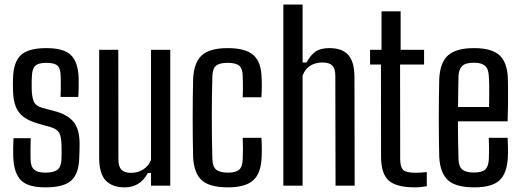

<svg xmlns="http://www.w3.org/2000/svg" viewBox="-20 -820 2303 848"><path d="M180.5 7.5Q103.5 7.5 72.5 -23.8Q41.5 -55 38.5 -126Q38 -148 38.2 -168.5Q38.5 -189 39.5 -209.5H115.5Q114.5 -179.5 114.8 -156.8Q115 -134 115 -117.5Q115.5 -84 130.8 -70.8Q146 -57.5 180.5 -57.5Q218 -57.5 234.2 -70.8Q250.5 -84 251.5 -118Q252 -132.5 252 -142.2Q252 -152 252 -161.2Q252 -170.5 251.5 -182.5Q250.5 -216.5 241.5 -233Q232.5 -249.5 205.5 -258L149 -274Q109 -285.5 85 -303Q61 -320.5 49.8 -348.5Q38.5 -376.5 37.5 -420.5Q37 -437.5 37 -448.8Q37 -460 37.5 -473Q39 -545 71.8 -576.2Q104.5 -607.5 185 -607.5Q261 -607.5 293 -577Q325 -546.5 327.5 -474.5Q327.5 -463.5 327.5 -436.5Q327.5 -409.5 325.5 -392H247.5Q248.5 -408 248.5 -425.2Q248.5 -442.5 248.5 -458Q248.5 -473.5 248 -484.5Q247.5 -517 234 -529.8Q220.5 -542.5 185 -542.5Q150 -542.5 136 -529.8Q122 -517 121 -484Q120.5 -475 120 -460.8Q119.5 -446.5 120 -428.5Q120.5 -394 128.5 -373.2Q136.5 -352.5 167.5 -343.5L220 -329.5Q277 -315 304.2 -282.5Q331.5 -250 331.5 -185.5Q331.5 -168.5 331.2 -155Q331 -141.5 330 -124Q328.5 -53.5 295.2 -23Q262 7.5 180.5 7.5Z M531 7.5Q475.5 7.5 446.8 -23Q418 -53.5 418 -122.5V-600H502.5L503 -115.5Q503 -84.5 516.2 -70.5Q529.5 -56.5 559 -56.5Q588 -56.5 612.2 -71.5Q636.5 -86.5 647 -114V-600H732V0H647V-56H633Q615 -23 589.5 -7.8Q564 7.5 531 7.5Z M1052 -390.5Q1052.5 -406 1052.8 -422.5Q1053 -439 1052.8 -455.2Q1052.5 -471.5 1052 -484.5Q1051.5 -517 1036.5 -529.8Q1021.5 -542.5 985.5 -542.5Q949 -542.5 934 -529.5Q919 -516.5 918 -484Q916.5 -437.5 916 -392.2Q915.5 -347 915.5 -302Q915.5 -257 916 -211.2Q916.5 -165.5 918 -117.5Q919 -84 935 -70.8Q951 -57.5 986.5 -57.5Q1022 -57.5 1036.8 -71Q1051.5 -84.5 1052 -118Q1053 -138.5 1053 -160.2Q1053 -182 1052 -211.5H1134.5Q1136 -194 1136.2 -168.5Q1136.5 -143 1135.5 -126Q1133 -55 1098.5 -23.8Q1064 7.5 986.5 7.5Q906 7.5 871.2 -23.8Q836.5 -55 833 -126Q832 -161 831.5 -205.2Q831 -249.5 831 -297.2Q831 -345 831.5 -390.2Q832 -435.5 833 -473Q837 -545.5 872.2 -576.5Q907.5 -607.5 985.5 -607.5Q1064 -607.5 1099 -577Q1134 -546.5 1135.5 -476Q1136.5 -456 1136.2 -432.5Q1136 -409 1134.5 -390.5Z M1231.5 0V-800H1316.5V-544H1334Q1351 -576 1373 -591.8Q1395 -607.5 1435.5 -607.5Q1491.5 -607.5 1518.5 -577Q1545.5 -546.5 1545.5 -478.5L1546.5 0H1462L1461 -485Q1461 -516.5 1447.8 -530.2Q1434.5 -544 1404.5 -544Q1373 -544 1350.2 -529.8Q1327.5 -515.5 1316.5 -486.5V0Z M1813 7.5Q1730 7.5 1696.5 -23Q1663 -53.5 1663 -127.5L1662.5 -535H1614.5V-600H1665V-770H1749.5V-600H1853V-535H1747L1747.5 -118Q1747.5 -82 1760.8 -69.5Q1774 -57 1814 -57Q1829 -57 1840 -57.8Q1851 -58.5 1865 -60V2.5Q1853 4.5 1840.2 6Q1827.5 7.5 1813 7.5Z M2074.5 7.5Q1993.5 7.5 1958.8 -24Q1924 -55.5 1920 -126Q1919 -161.5 1918.5 -205.8Q1918 -250 1918 -297.2Q1918 -344.5 1918.5 -390Q1919 -435.5 1920 -472.5Q1924 -545.5 1960 -576.5Q1996 -607.5 2073.5 -607.5Q2151.5 -607.5 2185.8 -576.2Q2220 -545 2223 -476Q2223.5 -464.5 2223.8 -432.8Q2224 -401 2223.8 -360.8Q2223.5 -320.5 2222 -284H2002.5Q2002.5 -243.5 2003.2 -202Q2004 -160.5 2005 -117.5Q2006 -84 2022 -71Q2038 -58 2073 -58Q2108 -58 2122.8 -71Q2137.5 -84 2139 -117.5Q2140 -132.5 2140 -158Q2140 -183.5 2138.5 -211.5H2222Q2223 -195 2223.5 -168.8Q2224 -142.5 2223 -126Q2219.5 -54.5 2186 -23.5Q2152.5 7.5 2074.5 7.5ZM2003 -347.5H2140Q2140.5 -375 2140.8 -403Q2141 -431 2140.5 -452.8Q2140 -474.5 2139 -483.5Q2137.5 -516.5 2121.8 -529.8Q2106 -543 2073.5 -543Q2036 -543 2021 -528.2Q2006 -513.5 2005 -483.5Q2004.5 -450 2003.8 -415.8Q2003 -381.5 2003 -347.5Z"/></svg>

Font: Big Shoulders
Style: Regular
Weight: 400
Designer: Patric King
Foundry: XO Type Co
Version: Version 2.002